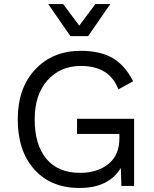

<svg xmlns="http://www.w3.org/2000/svg" viewBox="-20 -922 764 952"><path d="M417 -743H329L219 -902H293L373 -795L453 -902H527ZM362 -333H645V0H582L579 -89Q519 10 374 10Q233 10 150.5 -81.5Q68 -173 68 -330Q68 -485 154.5 -577.5Q241 -670 381 -670Q478 -670 539.5 -633.5Q601 -597 640 -519L567 -479Q523 -595 381 -595Q279 -595 215.5 -524Q152 -453 152 -330Q152 -204 210 -134.5Q268 -65 377 -65Q463 -65 517.5 -109Q572 -153 572 -235V-258H362Z"/></svg>

Font: Elaine Sans
Style: Regular
Weight: 400
Designer: Wei Huang
Foundry: Wei Huang
Version: Version 2.001;December 24, 2019;FontCreator 12.0.0.2547 64-b